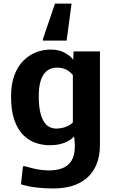

<svg xmlns="http://www.w3.org/2000/svg" viewBox="-20 -819 648 1086"><path d="M282.2 247.1Q231.9 247.1 185.3 241.5Q138.7 235.8 98.6 223.6L109.9 121.6H123Q156.2 132.3 190.9 138.7Q225.6 145 256.3 145Q300.3 145 333.5 132.1Q366.7 119.1 385 89.1Q403.3 59.1 403.3 7.8Q403.3 -0.5 402.8 -11.5Q402.3 -22.5 399.4 -46.9Q377.4 -23.9 342.8 -10.7Q308.1 2.4 259.8 2.4Q221.2 2.4 182.6 -10.5Q144 -23.4 112.3 -54.4Q80.6 -85.4 61.5 -138.9Q42.5 -192.4 42.5 -273.4Q42.5 -342.3 61 -392.6Q79.6 -442.9 111.6 -475.1Q143.6 -507.3 183.3 -522.9Q223.1 -538.6 265.1 -538.6Q312.5 -538.6 344 -521.7Q375.5 -504.9 394.5 -481.4L396 -528.3H545.4V-1Q545.4 64 525.9 110.8Q506.3 157.7 471.2 188Q436 218.3 387.9 232.7Q339.8 247.1 282.2 247.1ZM298.8 -91.8Q312 -91.8 325.4 -94.2Q338.9 -96.7 351.1 -101.1Q363.3 -105.5 373.8 -112.1Q384.3 -118.7 392.1 -126.5V-394.5Q383.3 -404.8 374 -412.6Q364.7 -420.4 353.8 -425.8Q342.8 -431.2 330.1 -433.8Q317.4 -436.5 301.8 -436.5Q282.2 -436.5 264.2 -429.2Q246.1 -421.9 231.2 -403.8Q216.3 -385.7 207.8 -354Q199.2 -322.3 199.2 -272.9Q199.2 -226.1 206.1 -191.9Q212.9 -157.7 225.6 -135.5Q238.3 -113.3 256.8 -102.5Q275.4 -91.8 298.8 -91.8ZM222.7 -589.4V-597.7L291 -798.8H384.8L356.9 -589.4Z"/></svg>

Font: Comme
Style: Bold
Weight: 700
Version: Version 1.000;gftools[0.9.27]